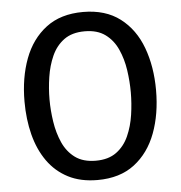

<svg xmlns="http://www.w3.org/2000/svg" viewBox="-51 -745 760 807"><g transform="rotate(-5 328.5 -341.5)"><path d="M156.5 -342Q156.5 -296 163.8 -248Q171 -200 189.2 -159Q207.5 -118 241.2 -93.2Q275 -68.5 328.5 -68.5Q381.5 -68.5 415.2 -93.2Q449 -118 467.2 -159Q485.5 -200 492.5 -248Q499.5 -296 499.5 -342Q499.5 -388 492.5 -435.8Q485.5 -483.5 467.2 -524.2Q449 -565 415.2 -589.8Q381.5 -614.5 328.5 -614.5Q275 -614.5 241.2 -589.8Q207.5 -565 189.2 -524.2Q171 -483.5 163.8 -435.8Q156.5 -388 156.5 -342ZM51 -342Q51 -442.5 81 -522.5Q111 -602.5 172.5 -649.2Q234 -696 328.5 -696Q423 -696 484.8 -649Q546.5 -602 576.2 -521.8Q606 -441.5 606 -342Q606 -241.5 576 -161.2Q546 -81 484.5 -34Q423 13 328.5 13Q257 13 204.8 -14Q152.5 -41 118.2 -89.5Q84 -138 67.5 -202.5Q51 -267 51 -342Z"/></g></svg>

Font: Signika Negative
Style: Regular
Weight: 400
Designer: Anna Giedry
Foundry: Anna Giedry
Version: Version 2.001